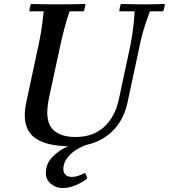

<svg xmlns="http://www.w3.org/2000/svg" viewBox="-20 -722 850 967"><path d="M341 15Q197 15 142.5 -39Q88 -93 112 -205L173 -490Q181 -527 187.5 -565.5Q194 -604 200 -665H128Q128 -673 130.5 -684Q133 -695 136 -702Q170 -701 204 -700.5Q238 -700 272 -700Q307 -700 341 -700.5Q375 -701 410 -702Q410 -695 407.5 -684Q405 -673 402 -665H330Q315 -619 304.5 -579.5Q294 -540 283 -490L227 -230Q204 -121 240.5 -76.5Q277 -32 360 -32Q449 -32 504 -82.5Q559 -133 578 -219L636 -490Q642 -520 646 -546.5Q650 -573 653 -601.5Q656 -630 658 -665H581Q581 -673 583.5 -684Q586 -695 589 -702Q623 -701 654.5 -700.5Q686 -700 705 -700Q722 -700 748.5 -700.5Q775 -701 810 -702Q810 -695 807.5 -684Q805 -673 802 -665H735Q722 -630 713 -603Q704 -576 697 -550Q690 -524 683 -490L622 -205Q600 -102 526 -43.5Q452 15 341 15ZM296 225Q261 225 236 203.5Q211 182 211 151Q211 104 241.5 71Q272 38 320.5 15.5Q369 -7 422 -21L436 0Q372 20 335.5 54.5Q299 89 299 130Q299 147 310 158Q321 169 343 169Q355 169 371 164.5Q387 160 407 149Q412 154 415 161.5Q418 169 419 178Q394 197 361 211Q328 225 296 225Z"/></svg>

Font: Poltawski Nowy
Style: Italic
Weight: 400
Italic angle: -12°
Designer: Adam Pótawski, Mateusz Machalski, Borys Kosmynka, Ania Wieluska
Foundry: Capitalics.wtf
Version: Version 1.001;gftools[0.9.25]